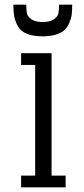

<svg xmlns="http://www.w3.org/2000/svg" viewBox="-20 -799 360 819"><path d="M70 -522H130V-50H70V0H260V-50H200V-572H70ZM288 -779Q288 -755 286 -738Q284 -721 276 -702Q268 -683 255 -671Q242 -659 218.5 -651.5Q195 -644 162 -644Q122 -644 95.5 -654.5Q69 -665 57 -686Q45 -707 41 -728Q37 -749 37 -779H92Q92 -755 95 -741.5Q98 -728 114.5 -716.5Q131 -705 162 -705Q193 -705 209.5 -716.5Q226 -728 229 -741.5Q232 -755 232 -779Z"/></svg>

Font: Glegoo
Style: Regular
Weight: 400
Version: Version 2.0.1; ttfautohint (v0.9) -r 48 -G 60